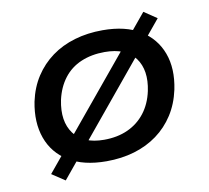

<svg xmlns="http://www.w3.org/2000/svg" viewBox="-71 -631 832 765"><g transform="rotate(-10 345.5 -248.0)"><path d="M309 9Q216 9 156.5 -27.5Q97 -64 74 -128.5Q51 -193 67 -275Q79 -331 107 -374Q135 -417 176 -447Q217 -477 269.5 -492.5Q322 -508 383 -508Q476 -508 535 -471.5Q594 -435 617.5 -371.5Q641 -308 624 -225Q612 -169 584 -125.5Q556 -82 515 -52Q474 -22 422 -6.5Q370 9 309 9ZM314 -77Q368 -77 410 -96Q452 -115 480 -151Q508 -187 519 -238Q536 -320 499 -370.5Q462 -421 376 -421Q323 -421 280.5 -403Q238 -385 210.5 -349Q183 -313 172 -263Q155 -179 192.5 -128Q230 -77 314 -77ZM135 56 82 21 556 -552 608 -517Z"/></g></svg>

Font: Nunito Sans 7pt SemiExpanded SemiBold
Style: Italic
Weight: 600
Width: 6
Italic angle: -9°
Designer: Vernon Adams
Foundry: Vernon Adams
Version: Version 3.101;gftools[0.9.27]